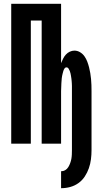

<svg xmlns="http://www.w3.org/2000/svg" viewBox="-20 -755 540 1009"><path d="M301 234V145Q313 145 323 139Q333 133 339 123Q345 113 349 102Q353 91 355 80Q357 69 357.5 57Q358 45 358 34V-276Q358 -283 358 -289.5Q358 -296 358 -303Q358 -310 357.5 -316.5Q357 -323 356.5 -330Q356 -337 355 -343.5Q354 -350 353 -356.5Q352 -363 350.5 -369.5Q349 -376 346.5 -382.5Q344 -389 340 -395Q336 -401 330 -401Q323 -401 319 -395Q315 -389 313 -382.5Q311 -376 309.5 -369.5Q308 -363 306.5 -356.5Q305 -350 304.5 -343.5Q304 -337 303.5 -330Q303 -323 302.5 -316.5Q302 -310 302 -303Q302 -296 301.5 -289.5Q301 -283 301 -276V0H199V-647H142V0H39V-735H301V-423Q306 -435 311.5 -446.5Q317 -458 326 -468Q335 -478 347 -483.5Q359 -489 371 -489Q387 -489 401 -480.5Q415 -472 424 -459Q433 -446 438.5 -431.5Q444 -417 448 -401.5Q452 -386 454.5 -370.5Q457 -355 458.5 -339.5Q460 -324 460.5 -308Q461 -292 461 -276V34Q461 58 458 82Q455 106 447 129Q439 152 425.5 172.5Q412 193 392.5 207Q373 221 349.5 227.5Q326 234 301 234Z"/></svg>

Font: Iosevka Term
Style: Bold
Weight: 700
Monospace: yes
Designer: Belleve Invis
Foundry: Belleve Invis
Version: Version 30.0.1